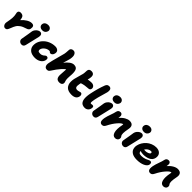

<svg xmlns="http://www.w3.org/2000/svg" viewBox="509 -2637 4523 4523"><g transform="rotate(45 2770.5 -375.0)"><path d="M128.9 12.2Q89.4 12.2 65.4 -25.9Q41.5 -64 51.8 -115.2Q73.2 -221.7 77.1 -286.1Q81.1 -350.6 68.8 -402.8Q62 -427.2 60.8 -440.9Q59.6 -454.6 63 -467.8Q66.4 -486.8 85 -499Q103.5 -511.2 127.9 -511.2Q185.1 -511.2 211.7 -481Q238.3 -450.7 243.2 -376Q301.8 -443.4 367.2 -482.2Q432.6 -521 486.8 -521Q540.5 -521 556.6 -490.7Q572.8 -460.4 562 -405.8Q552.2 -356.9 481.9 -336.9Q438.5 -324.2 403.8 -308.8Q369.1 -293.5 343.8 -274.7Q318.4 -255.9 300 -237.3Q281.7 -218.8 267.1 -193.6Q252.4 -168.5 242.9 -147.5Q233.4 -126.5 222.2 -96.2Q196.8 -30.3 179.4 -9Q162.1 12.2 128.9 12.2Z M780.3 -574.2Q725.6 -574.2 696.8 -605.2Q668 -636.2 677.2 -681.2Q685.5 -720.7 717 -741.9Q748.5 -763.2 793.5 -763.2Q848.6 -763.2 875.2 -731.4Q901.9 -699.7 894.5 -662.1Q888.2 -626 858.9 -600.1Q829.6 -574.2 780.3 -574.2ZM674.3 9.8Q626 9.8 598.1 -22.5Q570.3 -54.7 579.6 -98.1Q597.7 -188.5 609.6 -272.5Q621.6 -356.4 627.4 -386.2Q634.3 -419.4 658 -450.2Q681.6 -481 712.4 -499Q743.2 -517.1 770.5 -517.1Q806.6 -517.1 825.4 -490.2Q844.2 -463.4 835.4 -415Q829.1 -381.3 793.9 -237.5Q758.8 -93.8 752.4 -62Q745.6 -27.8 725.6 -9Q705.6 9.8 674.3 9.8Z M1112.3 8.8Q1059.1 8.8 1016.4 -3.9Q973.6 -16.6 946 -39.3Q918.5 -62 901.1 -93.3Q883.8 -124.5 881.1 -161.6Q878.4 -198.7 885.3 -240.2Q901.9 -322.8 959.7 -388.7Q1017.6 -454.6 1098.6 -489.7Q1179.7 -524.9 1268.1 -524.9Q1323.2 -524.9 1357.4 -494.1Q1391.6 -463.4 1380.4 -405.8Q1372.6 -365.7 1350.1 -344.5Q1327.6 -323.2 1302.2 -323.2Q1290.5 -323.2 1282.2 -327.9Q1273.9 -332.5 1270 -338.1Q1266.1 -343.8 1259.5 -348.4Q1252.9 -353 1244.1 -353Q1178.2 -353 1124.3 -311Q1070.3 -269 1059.1 -215.8Q1053.7 -185.1 1068.1 -167.5Q1082.5 -149.9 1131.3 -149.9Q1159.7 -149.9 1181.6 -157Q1203.6 -164.1 1216.8 -173.8Q1230 -183.6 1241 -193.6Q1252 -203.6 1263.7 -210.7Q1275.4 -217.8 1289.1 -217.8Q1318.4 -217.8 1331.8 -198.7Q1345.2 -179.7 1337.4 -138.2Q1322.3 -71.3 1260.7 -31.2Q1199.2 8.8 1112.3 8.8Z M1512.7 5.9Q1462.9 5.9 1441.7 -33.2Q1420.4 -72.3 1432.6 -134.8Q1453.6 -239.7 1492.7 -376.7Q1531.7 -513.7 1540 -555.2Q1548.3 -598.6 1549.6 -642.1Q1550.8 -685.5 1553.7 -701.2Q1558.6 -726.1 1579.8 -742.9Q1601.1 -759.8 1638.7 -759.8Q1660.6 -759.8 1679.2 -749Q1697.8 -738.3 1712.2 -714.4Q1726.6 -690.4 1729 -652.8Q1731.4 -615.2 1721.7 -561Q1716.8 -534.7 1697.3 -473.4Q1677.7 -412.1 1668.9 -381.8Q1786.6 -532.2 1885.7 -532.2Q1929.7 -532.2 1957 -514.2Q1984.4 -496.1 1995.6 -462.2Q2006.8 -428.2 2008.8 -378.9Q2010.7 -329.6 2003.9 -267.1Q2002 -221.7 2001 -197.3Q2000 -172.9 2004.2 -149.9Q2008.3 -127 2011.2 -117.4Q2014.2 -107.9 2020 -92.8Q2027.3 -69.8 2022.9 -44.9Q2017.6 -18.6 1993.2 -3.2Q1968.8 12.2 1931.6 12.2Q1866.2 12.2 1840.3 -28.3Q1814.5 -68.8 1819.8 -143.1Q1832 -292 1831.1 -320.8Q1799.8 -310.1 1734.6 -235.8Q1669.4 -161.6 1591.8 -41Q1573.7 -13.2 1556.6 -3.7Q1539.6 5.9 1512.7 5.9Z M2336.4 13.2Q2280.8 13.2 2238 -1Q2195.3 -15.1 2168.7 -41.7Q2142.1 -68.4 2127.2 -106Q2112.3 -143.6 2111.8 -190.4Q2111.3 -237.3 2121.6 -292Q2131.8 -341.8 2155 -415.5Q2178.2 -489.3 2186.5 -529.8Q2193.4 -562 2193.8 -600.8Q2194.3 -639.6 2197.3 -653.8Q2209.5 -715.8 2281.2 -715.8Q2338.4 -715.8 2361.8 -679Q2385.3 -642.1 2368.7 -558.1Q2367.2 -552.7 2363 -537.1Q2358.9 -521.5 2356.4 -512.2Q2422.9 -524.9 2474.6 -524.9Q2526.4 -524.9 2556.6 -494.4Q2586.9 -463.9 2578.6 -421.9Q2575.7 -403.3 2561.5 -389.4Q2547.4 -375.5 2528.3 -374Q2457.5 -370.1 2407.5 -361.8Q2357.4 -353.5 2304.7 -335.9Q2297.9 -307.1 2296.4 -297.9Q2281.2 -223.6 2296.6 -192.4Q2312 -161.1 2357.4 -161.1Q2383.3 -161.1 2412.8 -171.1Q2442.4 -181.2 2454.6 -181.2Q2485.4 -181.2 2498.8 -156Q2512.2 -130.9 2505.4 -96.2Q2483.4 13.2 2336.4 13.2Z M2777.3 11.2Q2757.8 11.2 2741 8.8Q2724.1 6.3 2704.1 -2.2Q2684.1 -10.7 2669.2 -24.7Q2654.3 -38.6 2641.6 -63.7Q2628.9 -88.9 2623.5 -122.3Q2618.2 -155.8 2620.6 -205.6Q2623 -255.4 2635.3 -316.9Q2678.7 -528.8 2742.2 -695.8Q2754.9 -729.5 2775.9 -744.6Q2796.9 -759.8 2829.1 -759.8Q2874 -759.8 2892.1 -726.3Q2910.2 -692.9 2896.5 -625Q2889.6 -592.8 2857.2 -486.6Q2824.7 -380.4 2808.1 -296.9Q2802.7 -269.5 2799.6 -248.5Q2796.4 -227.5 2795.2 -213.6Q2793.9 -199.7 2794.9 -189.9Q2795.9 -180.2 2797.6 -174.8Q2799.3 -169.4 2803.2 -166.7Q2807.1 -164.1 2810.1 -163.6Q2813 -163.1 2818.4 -163.1Q2828.6 -163.1 2842.8 -165.5Q2856.9 -168 2863.3 -168Q2918 -168 2902.3 -94.2Q2892.6 -45.4 2857.7 -17.1Q2822.8 11.2 2777.3 11.2Z M3178.7 -574.2Q3124 -574.2 3095.2 -605.2Q3066.4 -636.2 3075.7 -681.2Q3084 -720.7 3115.5 -741.9Q3147 -763.2 3191.9 -763.2Q3247.1 -763.2 3273.7 -731.4Q3300.3 -699.7 3293 -662.1Q3286.6 -626 3257.3 -600.1Q3228 -574.2 3178.7 -574.2ZM3072.8 9.8Q3024.4 9.8 2996.6 -22.5Q2968.8 -54.7 2978 -98.1Q2996.1 -188.5 3008.1 -272.5Q3020 -356.4 3025.9 -386.2Q3032.7 -419.4 3056.4 -450.2Q3080.1 -481 3110.8 -499Q3141.6 -517.1 3168.9 -517.1Q3205.1 -517.1 3223.9 -490.2Q3242.7 -463.4 3233.9 -415Q3227.5 -381.3 3192.4 -237.5Q3157.2 -93.8 3150.9 -62Q3144 -27.8 3124 -9Q3104 9.8 3072.8 9.8Z M3787.1 9.8Q3712.4 9.8 3686.8 -78.1Q3661.1 -166 3691.9 -318.8Q3696.8 -342.3 3696.8 -356Q3694.8 -356.9 3689.9 -356.9Q3650.4 -356.9 3574.5 -269Q3498.5 -181.2 3438 -59.1Q3418.5 -20 3398.2 -5.6Q3377.9 8.8 3346.2 8.8Q3313 8.8 3294.2 -12Q3275.4 -32.7 3272.9 -68.1Q3270.5 -103.5 3278.8 -150.9Q3293 -221.2 3325.2 -308.1Q3357.4 -395 3367.2 -446.8Q3381.8 -516.1 3451.2 -516.1Q3484.9 -516.1 3503.7 -487.8Q3522.5 -459.5 3512.2 -412.1Q3510.7 -396.5 3507.8 -383.8Q3567.4 -452.6 3630.1 -488.3Q3692.9 -523.9 3746.1 -523.9Q3819.3 -523.9 3847.9 -482.9Q3876.5 -441.9 3861.8 -370.1Q3840.8 -263.2 3840.8 -207.8Q3840.8 -152.3 3860.8 -127Q3874 -110.8 3877.9 -96.2Q3881.8 -81.5 3877.9 -55.2Q3872.1 -26.4 3846.9 -8.3Q3821.8 9.8 3787.1 9.8Z M4165.5 -574.2Q4110.8 -574.2 4082 -605.2Q4053.2 -636.2 4062.5 -681.2Q4070.8 -720.7 4102.3 -741.9Q4133.8 -763.2 4178.7 -763.2Q4233.9 -763.2 4260.5 -731.4Q4287.1 -699.7 4279.8 -662.1Q4273.4 -626 4244.1 -600.1Q4214.8 -574.2 4165.5 -574.2ZM4059.6 9.8Q4011.2 9.8 3983.4 -22.5Q3955.6 -54.7 3964.8 -98.1Q3982.9 -188.5 3994.9 -272.5Q4006.8 -356.4 4012.7 -386.2Q4019.5 -419.4 4043.2 -450.2Q4066.9 -481 4097.7 -499Q4128.4 -517.1 4155.8 -517.1Q4191.9 -517.1 4210.7 -490.2Q4229.5 -463.4 4220.7 -415Q4214.4 -381.3 4179.2 -237.5Q4144 -93.8 4137.7 -62Q4130.9 -27.8 4110.8 -9Q4090.8 9.8 4059.6 9.8Z M4509.8 9.8Q4460.9 9.8 4420.9 1Q4380.9 -7.8 4353.8 -23.9Q4326.7 -40 4306.9 -62.3Q4287.1 -84.5 4278.6 -111.1Q4270 -137.7 4267.8 -168Q4265.6 -198.2 4273.4 -230Q4284.2 -285.2 4316.2 -338.1Q4348.1 -391.1 4394.3 -432.6Q4440.4 -474.1 4502.7 -499.5Q4564.9 -524.9 4630.9 -524.9Q4721.7 -524.9 4767.6 -474.6Q4813.5 -424.3 4796.4 -338.9Q4788.1 -297.4 4762 -266.6Q4735.8 -235.8 4698 -219Q4660.2 -202.1 4618.7 -194.1Q4577.1 -186 4530.8 -186Q4465.3 -186 4433.6 -207Q4427.7 -174.3 4446.8 -153.1Q4465.8 -131.8 4514.6 -131.8Q4557.1 -131.8 4593 -138.7Q4628.9 -145.5 4651.9 -155.5Q4674.8 -165.5 4693.6 -175.5Q4712.4 -185.5 4728.8 -192.4Q4745.1 -199.2 4758.8 -199.2Q4788.6 -199.2 4799.6 -177.2Q4810.5 -155.3 4804.7 -125Q4793 -66.9 4711.4 -28.6Q4629.9 9.8 4509.8 9.8ZM4603.5 -374Q4563.5 -374 4526.4 -349.9Q4489.3 -325.7 4463.9 -284.2Q4502.9 -280.8 4506.8 -280.8Q4550.8 -280.8 4591.8 -297.4Q4632.8 -314 4637.7 -337.9Q4640.6 -356.4 4632.6 -365.2Q4624.5 -374 4603.5 -374Z M5392.6 9.8Q5317.9 9.8 5292.2 -78.1Q5266.6 -166 5297.4 -318.8Q5302.2 -342.3 5302.2 -356Q5300.3 -356.9 5295.4 -356.9Q5255.9 -356.9 5179.9 -269Q5104 -181.2 5043.5 -59.1Q5023.9 -20 5003.7 -5.6Q4983.4 8.8 4951.7 8.8Q4918.5 8.8 4899.7 -12Q4880.9 -32.7 4878.4 -68.1Q4876 -103.5 4884.3 -150.9Q4898.4 -221.2 4930.7 -308.1Q4962.9 -395 4972.7 -446.8Q4987.3 -516.1 5056.6 -516.1Q5090.3 -516.1 5109.1 -487.8Q5127.9 -459.5 5117.7 -412.1Q5116.2 -396.5 5113.3 -383.8Q5172.9 -452.6 5235.6 -488.3Q5298.3 -523.9 5351.6 -523.9Q5424.8 -523.9 5453.4 -482.9Q5481.9 -441.9 5467.3 -370.1Q5446.3 -263.2 5446.3 -207.8Q5446.3 -152.3 5466.3 -127Q5479.5 -110.8 5483.4 -96.2Q5487.3 -81.5 5483.4 -55.2Q5477.5 -26.4 5452.4 -8.3Q5427.2 9.8 5392.6 9.8Z"/></g></svg>

Font: Shantell Sans Normal
Style: Italic
Weight: 800
Italic angle: -11.31°
Designer: Stephen Nixon, Anya Danilova, Shantell Martin
Foundry: Arrow Type
Version: Version 1.006;[559af2be0]